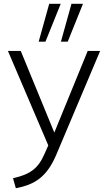

<svg xmlns="http://www.w3.org/2000/svg" viewBox="-20 -771 572 1018"><path d="M49 174 64 227C163 208 228 169 279 48L511 -501H445L268 -68L90 -501H22L236 0L216 45C183 121 142 153 49 174ZM303 -550H339L420 -751H359ZM185 -550H221L302 -751H241Z"/></svg>

Font: Poppy and Pepper Light
Style: Regular
Weight: 300
Designer: Thy Ha
Foundry: Thy Ha
Version: Version 0.001;Glyphs 3.2 (3227)